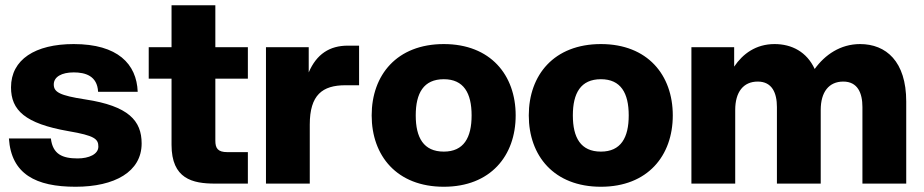

<svg xmlns="http://www.w3.org/2000/svg" viewBox="-20 -700 3521 732"><path d="M268 12C417 12 520 -45 520 -153C520 -240 470 -296 305 -321C207 -336 185 -349 185 -378C185 -407 215 -424 261 -424C305 -424 351 -411 354 -350H505C501 -456 429 -532 261 -532C114 -532 22 -473 22 -367C22 -280 75 -229 241 -200C341 -183 355 -170 355 -141C355 -112 319 -96 276 -96C218 -96 181 -112 174 -172H14C23 -36 117 12 268 12Z M634 -680V-520H547V-400H634V-148C634 -18 714 0 800 0H925V-120H847C810 -120 801 -135 801 -164V-400H925V-520H801V-680Z M994 0H1161V-225C1161 -338 1209 -375 1297 -375H1349V-526H1306C1237 -526 1187 -494 1157 -424V-520H994Z M1672 12C1850 12 1946 -106 1946 -260C1946 -414 1850 -532 1672 -532C1493 -532 1397 -414 1397 -260C1397 -106 1493 12 1672 12ZM1565 -260C1565 -345 1595 -398 1672 -398C1748 -398 1778 -345 1778 -260C1778 -175 1748 -122 1672 -122C1595 -122 1565 -175 1565 -260Z M2271 12C2449 12 2545 -106 2545 -260C2545 -414 2449 -532 2271 -532C2092 -532 1996 -414 1996 -260C1996 -106 2092 12 2271 12ZM2164 -260C2164 -345 2194 -398 2271 -398C2347 -398 2377 -345 2377 -260C2377 -175 2347 -122 2271 -122C2194 -122 2164 -175 2164 -260Z M3268 -292V0H3435V-313C3435 -466 3358 -532 3259 -532C3184 -532 3125 -491 3086 -437C3056 -502 2999 -532 2933 -532C2862 -532 2812 -495 2779 -446V-520H2616V0H2783V-281C2783 -349 2814 -389 2869 -389C2924 -389 2942 -345 2942 -292V0H3109V-281C3109 -349 3140 -389 3195 -389C3250 -389 3268 -345 3268 -292Z"/></svg>

Font: Aspekta 800
Style: Regular
Weight: 800
Designer: Ivo Dolenc
Version: Version 2.000